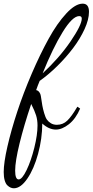

<svg xmlns="http://www.w3.org/2000/svg" viewBox="-106 -740 502 1040"><path d="M313 -162.1 328.1 -151.9Q304.2 -96.2 267.1 -67.1Q230 -38.1 196.8 -38.1Q159.2 -38.1 123 -70.8Q122.6 11.2 100.3 93Q78.1 174.8 42.2 227.3Q6.3 279.8 -30.8 279.8Q-40 279.8 -48.6 276.1Q-57.1 272.5 -66.2 263.9Q-75.2 255.4 -80.6 236.8Q-85.9 218.3 -85.9 191.9Q-85.9 141.6 -65.7 53.2Q-45.4 -35.2 -12.2 -136Q21 -236.8 65.9 -341.1Q110.8 -445.3 157 -529.3Q203.1 -613.3 252.7 -666.7Q302.2 -720.2 341.8 -720.2Q376 -720.2 376 -675.8Q376 -634.8 352.1 -582.3Q328.1 -529.8 289.8 -479.2Q251.5 -428.7 204.1 -382.1Q156.7 -335.4 108.9 -301.8Q98.6 -277.3 89.8 -252Q100.1 -250 106.9 -240.7Q113.8 -231.4 115.2 -220.2Q120.1 -186 123.3 -168.2Q126.5 -150.4 133.3 -127Q140.1 -103.5 148.2 -92Q156.2 -80.6 169.9 -72.3Q183.6 -64 202.1 -64Q234.9 -64 258.5 -86.7Q282.2 -109.4 313 -162.1ZM97.2 -60.1Q97.2 -89.8 89.6 -114.7Q82 -139.6 63 -176.8Q23.9 -61 0 36.6Q-23.9 134.3 -23.9 184.1Q-23.9 231.9 -4.9 231.9Q13.7 231.9 38.1 181.2Q62.5 130.4 79.8 60.5Q97.2 -9.3 97.2 -60.1ZM323.2 -652.8Q286.6 -652.8 233.2 -565.9Q179.7 -479 125 -342.8Q214.8 -425.8 275.9 -515.4Q336.9 -605 336.9 -639.2Q336.9 -652.8 323.2 -652.8Z"/></svg>

Font: Dancing Script OT
Style: Regular
Weight: 400
Foundry: Pablo Impallari. www.impallari.com
Version: Version 1.000